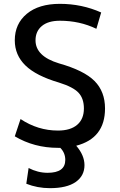

<svg xmlns="http://www.w3.org/2000/svg" viewBox="-20 -760 624 1000"><path d="M420 100Q420 156 374 188Q328 220 240 220Q175 220 117 197L129 115Q177 140 228 140Q320 140 320 73Q320 36 294 10H282Q158 10 57 -50L87 -140Q177 -80 282 -80Q347 -80 382 -110Q417 -140 417 -195Q417 -247 389 -277Q361 -307 287 -330Q168 -365 112.5 -419Q57 -473 57 -550Q57 -636 119.5 -688Q182 -740 292 -740Q406 -740 507 -695L482 -610Q395 -652 292 -652Q231 -652 198 -624.5Q165 -597 165 -550Q165 -467 287 -430Q418 -393 472.5 -338Q527 -283 527 -195Q527 -40 377 -1Q420 49 420 100Z"/></svg>

Font: Mplus 1p Medium
Style: Regular
Weight: 500
Version: Version 1.061